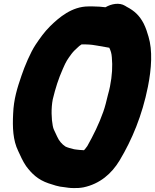

<svg xmlns="http://www.w3.org/2000/svg" viewBox="-20 -741 808 1001"><path d="M447.5 -508.5C450.9 -508.5 455.5 -508.1 462.3 -507L487.5 -503C507.9 -499.4 526.9 -495.6 549.8 -492.1C557.3 -476 561.7 -463.2 563.1 -441.9C567.3 -397.1 565 -348 553.4 -290C550.6 -275.9 547.5 -263.3 542.7 -246.3C535 -214.2 527.6 -183.7 518.6 -158.7C496.4 -95.1 466.3 -34.8 435.2 20.6C426.8 33.2 418.7 41.6 417.7 42.2C415.7 42.4 411.5 41.5 408.7 41.5C395.6 41.5 396.9 40.3 377.4 38.7L366.3 37.1C350.4 33.4 331 28.1 321.1 22.9C303 10.9 287.8 -6.5 278.1 -28.5L261.1 -64.8C258.6 -70.2 256.7 -76.3 255 -85.5C248.2 -119.6 245.8 -175.8 255.1 -223.2C269.8 -283.3 283.9 -328.3 307.8 -382.4C324.9 -422.3 331.8 -431.2 353 -460.3C362.3 -473 376.1 -485.8 393.3 -501.2C397.9 -504.6 402.7 -508 405.3 -509.5H425.7C431.8 -509.5 439.9 -508.5 447.5 -508.5ZM465.2 -707.5H441.2C354.8 -707.5 287.9 -649.9 241.7 -604.7C210.2 -573.5 188.3 -541.6 165.5 -507.9C138.2 -466.7 108.5 -395.5 92.2 -347.2C69.6 -281.2 51.5 -224 48.5 -148.2C44.8 -76.6 47.4 -9.8 74.8 46.1C86.3 70.7 98.3 99.2 116.3 125.3C145 163.8 177.2 196 233.3 214.9C258.1 222.4 281.3 232.4 318.6 235.3C329.8 236.7 340.7 239.4 363.4 239.5C379.1 240.1 397.1 239.1 415.5 235.7C501 217.5 562.3 164.2 603.9 94.9C668.6 -13.1 721.4 -139.6 751.2 -289C770.3 -384.5 775.8 -478.4 754.3 -549.8C746.5 -575.6 741.7 -592.9 728.3 -619.8C707.4 -659.2 681.7 -684.3 640.7 -705.5L631.9 -710.9C601.8 -729.3 560.3 -720.9 529.9 -703.2C512.7 -705.5 486.8 -707.5 465.2 -707.5Z"/></svg>

Font: Smoothie
Style: ExBdIt
Weight: 800
Foundry: Cannot Into Space Fonts
Version: Version 0.8